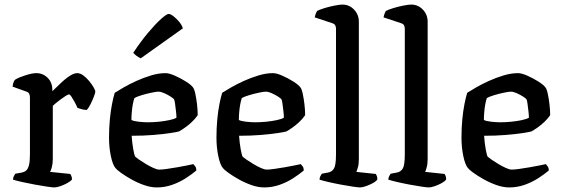

<svg xmlns="http://www.w3.org/2000/svg" viewBox="-20 -820 2457 840"><path d="M218 0Q210 0 186 -3.5Q162 -7 132 -12.5Q102 -18 75.5 -24Q49 -30 37 -34Q37 -42 40.5 -49Q44 -56 47 -60L75 -65Q86 -67 94 -73.5Q102 -80 106.5 -96.5Q111 -113 111 -145V-394Q111 -402 108 -409Q105 -416 96 -419L35 -441Q37 -455 40 -462Q43 -469 47 -472Q64 -482 92.5 -491Q121 -500 139 -500Q168 -500 188.5 -479.5Q209 -459 209 -427V-421Q219 -430 232.5 -443.5Q246 -457 261 -470Q276 -483 291 -491.5Q306 -500 318 -500Q331 -500 344.5 -490Q358 -480 370 -465.5Q382 -451 389.5 -438Q397 -425 397 -419Q397 -414 391 -398Q385 -382 376.5 -365Q368 -348 360 -339Q348 -339 336.5 -342.5Q325 -346 319 -348Q313 -362 305.5 -375.5Q298 -389 292 -398Q286 -407 282 -407Q278 -407 267.5 -400.5Q257 -394 245 -385Q233 -376 223.5 -368Q214 -360 211 -357V-125Q211 -105 207 -89.5Q203 -74 199 -68L287 -59Q289 -57 292 -50.5Q295 -44 295 -35Q289 -27 274.5 -19Q260 -11 244 -5.5Q228 0 218 0Z M666 0Q639 0 609.5 -10.5Q580 -21 553.5 -36Q527 -51 508.5 -64.5Q490 -78 485 -85Q473 -99 465 -137Q457 -175 457 -218Q457 -259 460.5 -296.5Q464 -334 470 -364.5Q476 -395 482 -414Q496 -423 521 -437.5Q546 -452 577 -466Q608 -480 641 -490Q674 -500 704 -500Q720 -500 745 -489Q770 -478 793 -463.5Q816 -449 824 -438Q830 -431 834.5 -410Q839 -389 842 -363.5Q845 -338 845 -316Q834 -300 819 -286Q804 -272 789 -261.5Q774 -251 763 -245Q753 -242 723 -237.5Q693 -233 650 -229.5Q607 -226 556 -226Q558 -195 563 -167Q568 -139 572 -134Q575 -131 588 -122Q601 -113 617.5 -103Q634 -93 650.5 -85.5Q667 -78 677 -78Q689 -78 710 -81Q731 -84 754.5 -88Q778 -92 797.5 -96Q817 -100 826 -102Q830 -98 834.5 -91.5Q839 -85 839 -74Q820 -58 793 -40.5Q766 -23 733.5 -11.5Q701 0 666 0ZM627 -285Q650 -285 675 -287.5Q700 -290 721 -294.5Q742 -299 752 -305Q752 -316 750 -333Q748 -350 746 -365Q744 -380 742 -384Q741 -388 728 -396.5Q715 -405 699.5 -412Q684 -419 673 -419Q664 -419 642.5 -414.5Q621 -410 599.5 -403.5Q578 -397 568 -391Q564 -380 561 -363.5Q558 -347 556.5 -329Q555 -311 555 -295Q565 -290 586.5 -287.5Q608 -285 627 -285ZM596 -565Q586 -569 577 -576Q568 -583 563 -589Q596 -639 628 -677Q660 -715 684.5 -737Q709 -759 718 -759Q726 -759 739 -749Q752 -739 764 -724.5Q776 -710 780 -696Z M1136 0Q1109 0 1079.5 -10.5Q1050 -21 1023.5 -36Q997 -51 978.5 -64.5Q960 -78 955 -85Q943 -99 935 -137Q927 -175 927 -218Q927 -259 930.5 -296.5Q934 -334 940 -364.5Q946 -395 952 -414Q966 -423 991 -437.5Q1016 -452 1047 -466Q1078 -480 1111 -490Q1144 -500 1174 -500Q1190 -500 1215 -489Q1240 -478 1263 -463.5Q1286 -449 1294 -438Q1300 -431 1304.5 -410Q1309 -389 1312 -363.5Q1315 -338 1315 -316Q1304 -300 1289 -286Q1274 -272 1259 -261.5Q1244 -251 1233 -245Q1223 -242 1193 -237.5Q1163 -233 1120 -229.5Q1077 -226 1026 -226Q1028 -195 1033 -167Q1038 -139 1042 -134Q1045 -131 1058 -122Q1071 -113 1087.5 -103Q1104 -93 1120.5 -85.5Q1137 -78 1147 -78Q1159 -78 1180 -81Q1201 -84 1224.5 -88Q1248 -92 1267.5 -96Q1287 -100 1296 -102Q1300 -98 1304.5 -91.5Q1309 -85 1309 -74Q1290 -58 1263 -40.5Q1236 -23 1203.5 -11.5Q1171 0 1136 0ZM1097 -285Q1120 -285 1145 -287.5Q1170 -290 1191 -294.5Q1212 -299 1222 -305Q1222 -316 1220 -333Q1218 -350 1216 -365Q1214 -380 1212 -384Q1211 -388 1198 -396.5Q1185 -405 1169.5 -412Q1154 -419 1143 -419Q1134 -419 1112.5 -414.5Q1091 -410 1069.5 -403.5Q1048 -397 1038 -391Q1034 -380 1031 -363.5Q1028 -347 1026.5 -329Q1025 -311 1025 -295Q1035 -290 1056.5 -287.5Q1078 -285 1097 -285Z M1555 0Q1547 0 1523.5 -3.5Q1500 -7 1470.5 -12.5Q1441 -18 1415.5 -24Q1390 -30 1378 -34Q1378 -42 1381.5 -49Q1385 -56 1388 -60L1415 -65Q1432 -68 1441 -82.5Q1450 -97 1450 -145V-694Q1450 -702 1447 -708.5Q1444 -715 1435 -718L1357 -744Q1359 -754 1362 -761.5Q1365 -769 1367 -772Q1378 -778 1399.5 -784.5Q1421 -791 1443.5 -795.5Q1466 -800 1478 -800Q1508 -800 1529 -778Q1550 -756 1550 -725V-125Q1550 -103 1546 -88.5Q1542 -74 1539 -68L1624 -59Q1626 -56 1628.5 -50.5Q1631 -45 1631 -35Q1626 -27 1611.5 -19Q1597 -11 1581 -5.5Q1565 0 1555 0Z M1856 0Q1848 0 1824.5 -3.5Q1801 -7 1771.5 -12.5Q1742 -18 1716.5 -24Q1691 -30 1679 -34Q1679 -42 1682.5 -49Q1686 -56 1689 -60L1716 -65Q1733 -68 1742 -82.5Q1751 -97 1751 -145V-694Q1751 -702 1748 -708.5Q1745 -715 1736 -718L1658 -744Q1660 -754 1663 -761.5Q1666 -769 1668 -772Q1679 -778 1700.5 -784.5Q1722 -791 1744.5 -795.5Q1767 -800 1779 -800Q1809 -800 1830 -778Q1851 -756 1851 -725V-125Q1851 -103 1847 -88.5Q1843 -74 1840 -68L1925 -59Q1927 -56 1929.5 -50.5Q1932 -45 1932 -35Q1927 -27 1912.5 -19Q1898 -11 1882 -5.5Q1866 0 1856 0Z M2208 0Q2181 0 2151.5 -10.5Q2122 -21 2095.5 -36Q2069 -51 2050.5 -64.5Q2032 -78 2027 -85Q2015 -99 2007 -137Q1999 -175 1999 -218Q1999 -259 2002.5 -296.5Q2006 -334 2012 -364.5Q2018 -395 2024 -414Q2038 -423 2063 -437.5Q2088 -452 2119 -466Q2150 -480 2183 -490Q2216 -500 2246 -500Q2262 -500 2287 -489Q2312 -478 2335 -463.5Q2358 -449 2366 -438Q2372 -431 2376.5 -410Q2381 -389 2384 -363.5Q2387 -338 2387 -316Q2376 -300 2361 -286Q2346 -272 2331 -261.5Q2316 -251 2305 -245Q2295 -242 2265 -237.5Q2235 -233 2192 -229.5Q2149 -226 2098 -226Q2100 -195 2105 -167Q2110 -139 2114 -134Q2117 -131 2130 -122Q2143 -113 2159.5 -103Q2176 -93 2192.5 -85.5Q2209 -78 2219 -78Q2231 -78 2252 -81Q2273 -84 2296.5 -88Q2320 -92 2339.5 -96Q2359 -100 2368 -102Q2372 -98 2376.5 -91.5Q2381 -85 2381 -74Q2362 -58 2335 -40.5Q2308 -23 2275.5 -11.5Q2243 0 2208 0ZM2169 -285Q2192 -285 2217 -287.5Q2242 -290 2263 -294.5Q2284 -299 2294 -305Q2294 -316 2292 -333Q2290 -350 2288 -365Q2286 -380 2284 -384Q2283 -388 2270 -396.5Q2257 -405 2241.5 -412Q2226 -419 2215 -419Q2206 -419 2184.5 -414.5Q2163 -410 2141.5 -403.5Q2120 -397 2110 -391Q2106 -380 2103 -363.5Q2100 -347 2098.5 -329Q2097 -311 2097 -295Q2107 -290 2128.5 -287.5Q2150 -285 2169 -285Z"/></svg>

Font: Texturina 12pt Medium
Style: Regular
Weight: 500
Designer: Guillermo Torres Carreño
Foundry: Omnibus-Type
Version: Version 1.002